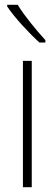

<svg xmlns="http://www.w3.org/2000/svg" viewBox="-20 -784 228 804"><path d="M54 -764H10V-757C42 -709 102 -645 145 -606H170V-616C131 -659 85 -714 54 -764ZM113 0V-529H76V0Z"/></svg>

Font: Noto Sans Myanmar Condensed ExtraLight
Style: Regular
Weight: 200
Width: 3
Designer: Monotype Design Team
Foundry: Monotype Imaging Inc.
Version: Version 2.107